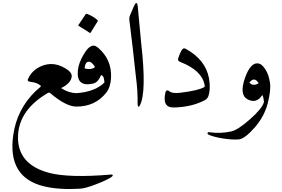

<svg xmlns="http://www.w3.org/2000/svg" viewBox="-20 -715 1895 1288"><path d="M418 -257Q463 -230 461 -204Q460 -179 439 -158Q418 -137 395 -127Q387 -125 396 -120Q444 -91 493 -90Q530 -88 527 -54Q523 0 493 0Q422 0 315 -92Q309 -96 302 -92Q109 21 101 193Q92 389 315 446Q378 462 480.5 465Q583 468 724 456Q735 454 736 460Q737 466 727 473Q696 494 622 522Q549 550 514 551Q445 555 385 551Q325 547 275 535Q28 475 69 191Q93 19 218 -103Q229 -113 236.5 -119Q244 -125 248 -129Q258 -137 253 -140Q228 -162 189 -165Q161 -168 167 -183Q177 -207 192 -224.5Q207 -242 226 -255Q321 -315 418 -257Z M608 -409Q621 -409 640 -393Q730 -315 725 -195Q722 -132 694 -95Q620 0 493 0Q480 0 474 -23Q471 -34 471.5 -46Q472 -58 474 -68Q478 -88 493 -90Q618 -99 681 -162Q678 -193 672 -201Q665 -212 660 -210Q656 -209 655 -206Q638 -162 603 -154Q493 -130 502 -239Q506 -291 542 -351Q576 -409 608 -409ZM575 -301Q553 -300 548 -262Q548 -256 549 -256Q569 -250 590 -253Q610 -256 617 -266Q594 -303 575 -301ZM555 -620Q557 -623 563 -622Q603 -608 634 -580Q638 -576 635 -572L588 -496Q585 -491 578 -497Q574 -500 557 -511Q540 -522 508 -541Q503 -544 506 -547Z M877 -670Q898 -719 904 -672L927 -427Q965 -96 918 -7Q911 5 907 -1Q903 -6 903 -18Q905 -102 891 -207Q891 -211 870 -397L848 -578Q846 -598 852 -612Z M1175 -322Q1183 -347 1190.5 -362.5Q1198 -378 1204 -385Q1213 -395 1227 -387Q1359 -314 1382 -190Q1388 -156 1387 -125Q1386 -94 1377 -68Q1371 -53 1356 -44Q1309 -19 1256 -7Q1203 5 1146 6Q1066 8 1090 -96Q1093 -107 1102 -109Q1109 -109 1117 -102Q1137 -86 1192 -93Q1312 -108 1351 -131Q1354 -133 1353 -143Q1335 -243 1190 -299Q1170 -307 1175 -322Z M1624 -194Q1659 -291 1706 -290Q1735 -290 1760 -250Q1773 -230 1780 -208Q1787 -186 1791 -161Q1799 -111 1776 -22Q1753 67 1688 141Q1622 216 1583 220Q1543 224 1477 214Q1444 209 1420.5 202.5Q1397 196 1382 190Q1371 185 1372 178Q1374 170 1385 172Q1463 183 1534 166Q1555 161 1585.5 141Q1616 121 1656 86Q1696 51 1720 22Q1744 -7 1751 -31Q1746 -73 1739 -77Q1701 -18 1642 -48Q1583 -78 1624 -194ZM1715 -157Q1686 -204 1653 -161Q1678 -133 1715 -157Z"/></svg>

Font: Amiri Quran
Style: Regular
Weight: 400
Designer: Khaled Hosny
Version: Version 0.117